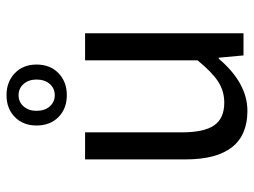

<svg xmlns="http://www.w3.org/2000/svg" viewBox="-115 -652 779 589"><g transform="rotate(-90 274.5 -357.5)"><path d="M80 -178V-486H163V-189Q163 -121 184.5 -90Q206 -59 254 -59Q290 -59 319 -78Q348 -97 384 -141V-486H467V0H399L392 -76H389Q314 12 229 12Q80 12 80 -178ZM184 -635Q184 -676 210 -701.5Q236 -727 277 -727Q318 -727 344.5 -701.5Q371 -676 371 -635Q371 -593 344.5 -567.5Q318 -542 277 -542Q236 -542 210 -567.5Q184 -593 184 -635ZM229 -635Q229 -610 242.5 -594.5Q256 -579 277 -579Q298 -579 311.5 -594.5Q325 -610 325 -635Q325 -659 311.5 -674.5Q298 -690 277 -690Q256 -690 242.5 -674.5Q229 -659 229 -635Z"/></g></svg>

Font: RibengUni
Style: Regular
Weight: 400
Designer: (1) Dr. Andrew Glass (Program Manager at Microsoft Corporation)
(2) Bivuti Chakma (Suz Moriz)
(3) Paul D. Hunt (Adobe Co
Foundry: Bivuti Chakma and Jyoti Chakma
Version: Version 1.2020